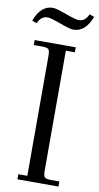

<svg xmlns="http://www.w3.org/2000/svg" viewBox="-104 -920 496 962"><g transform="rotate(10 144.0 -438.5)"><path d="M-6.8 -795.9Q22.9 -877 85 -877Q102.1 -877 153.8 -857.9Q205.6 -838.9 220.2 -838.9Q238.8 -838.9 250.5 -848.4Q262.2 -857.9 271 -877L294.9 -868.2Q265.1 -787.1 203.1 -787.1Q186 -787.1 134.3 -806.2Q82.5 -825.2 67.9 -825.2Q49.3 -825.2 37.6 -815.7Q25.9 -806.2 17.1 -787.1ZM22 -676.8V-702.1H231V-676.8H185.1V-65.9Q185.1 -41 192.1 -33.4Q199.2 -25.9 224.1 -25.9H267.1V0H58.1V-25.9H104V-637.2Q104 -662.1 96.9 -669.4Q89.8 -676.8 64.9 -676.8Z"/></g></svg>

Font: Dihjauti S
Style: Regular
Weight: 400
Designer: T. Christopher White
Version: Version 3.0.0